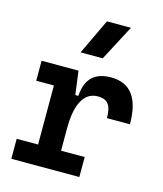

<svg xmlns="http://www.w3.org/2000/svg" viewBox="-117 -882 821 969"><g transform="rotate(15 293.0 -397.5)"><path d="M266.1 -222.7V-104.5H389.6V0H34.2V-104.5H146V-413.1H53.7V-517.6H246.6L262.7 -394.5H278.8Q286.6 -527.3 415 -527.3Q567.4 -527.3 567.4 -323.2H447.3Q447.3 -373.5 430.4 -395.5Q413.6 -417.5 376.5 -417.5Q321.3 -417.5 293.7 -366.7Q266.1 -315.9 266.1 -222.7ZM232.9 -609.4 320.8 -794.9H446.3L348.6 -609.4Z"/></g></svg>

Font: Cascadia Code SemiBold
Style: Regular
Weight: 600
Monospace: yes
Designer: Aaron Bell
Foundry: Saja Typeworks
Version: Version 2404.023; ttfautohint (v1.8.4)